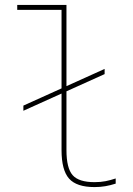

<svg xmlns="http://www.w3.org/2000/svg" viewBox="-20 -750 540 780"><path d="M75 -300V-321L405 -470V-449ZM364 10Q291 10 260.5 -24.5Q230 -59 230 -140V-710H50V-730H250V-140Q250 -67 275 -38.5Q300 -10 364 -10Q389 -10 409 -14Q429 -18 450 -25V-4Q428 3 407.5 6.5Q387 10 364 10Z"/></svg>

Font: M PLUS 1 Code Thin
Style: Regular
Weight: 250
Designer: Coji Morishita
Foundry: UNDERFOREST DESIGN
Version: Version 1.002